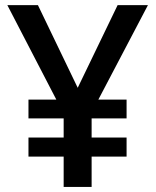

<svg xmlns="http://www.w3.org/2000/svg" viewBox="-20 -734 611 754"><path d="M128.9 -713.9H8.8L201.2 -342.8H91.8V-269H230V-193.8H91.8V-119.1H230V0H339.8V-119.1H477.1V-193.8H339.8V-269H477.1V-342.8H366.2L561 -713.9H441.9L285.2 -389.2Z"/></svg>

Font: Sahel SemiBold
Style: Bold
Weight: 600
Foundry: Saber Rastikerdar (saber.rastikerdar@gmail.com)
Version: Version 3.4.0